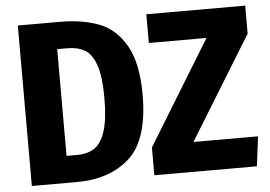

<svg xmlns="http://www.w3.org/2000/svg" viewBox="-50 -760 1161 826"><g transform="rotate(-5 530.5 -346.5)"><path d="M564 -350Q564 -156 478 -78Q392 0 250 0H55V-693H237Q333 -693 404.5 -666Q476 -639 520 -563Q564 -487 564 -350ZM215 -577V-116H260Q306 -116 336 -136Q366 -156 382.5 -207.5Q399 -259 399 -350Q399 -441 382 -491Q365 -541 334.5 -559Q304 -577 259 -577ZM1037 -572 764 -128H1043L1027 0H584V-120L859 -569H610V-693H1037Z"/></g></svg>

Font: Fira Sans Condensed
Style: Bold
Weight: 700
Width: 3
Designer: bBox Type GmbH & Carrois Corporate GbR & Edenspiekermann AG
Foundry: bBox Type GmbH & Carrois Corporate GbR & Edenspiekermann AG
Version: Version 4.301